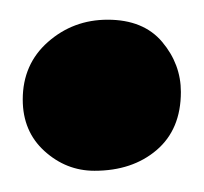

<svg xmlns="http://www.w3.org/2000/svg" viewBox="-20 -458 202 190"><path d="M73.5 -289Q45.5 -289 24 -308.5Q2.5 -328 2.5 -359.5Q2.5 -394.5 27.5 -416.5Q52.5 -438.5 86.5 -438.5Q122 -438.5 140.5 -416.5Q159 -394.5 159 -367Q159 -330 135 -309.5Q111 -289 73.5 -289Z"/></svg>

Font: Merriweather 96pt
Style: Bold
Weight: 700
Version: Version 2.100